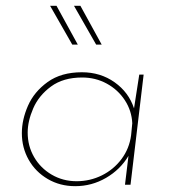

<svg xmlns="http://www.w3.org/2000/svg" viewBox="-20 -634 585 659"><path d="M473 -378 428 0H409L421 -99Q393 -52 344 -23.5Q295 5 238 5Q186 5 144 -19.5Q102 -44 78.5 -85.5Q55 -127 55 -177Q55 -223 76 -271Q97 -319 143.5 -352.5Q190 -386 261 -386Q325 -386 373.5 -351.5Q422 -317 440 -262L458 -378ZM434 -211Q432 -254 408.5 -290Q385 -326 346.5 -347Q308 -368 262 -368Q197 -368 155 -337Q113 -306 94 -262Q75 -218 75 -179Q75 -133 97 -95Q119 -57 157.5 -34.5Q196 -12 243 -12Q289 -12 329.5 -32Q370 -52 397 -88Q424 -124 430 -170ZM247 -481H228L152 -614H174ZM329 -481H310L234 -614H256Z"/></svg>

Font: Josefin Sans Thin
Style: Italic
Weight: 200
Italic angle: -7°
Designer: Santiago Orozco
Foundry: Typemade
Version: Version 2.000